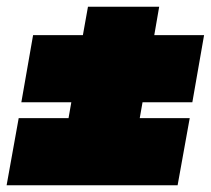

<svg xmlns="http://www.w3.org/2000/svg" viewBox="-33 -650 630 574"><path d="M230 -629.9H442.9L428.2 -544.9H577.1L542 -344.2H393.1L384.8 -296.9H534.2L498 -96.2H-13.2L22.9 -296.9H171.9L180.2 -344.2H30.8L65.9 -544.9H214.8Z"/></svg>

Font: SVN-Poppins Black
Style: Italic
Weight: 900
Italic angle: -10°
Designer: Ninad Kale (Devanagari), Jonny Pinhorn (Latin)
Foundry: Indian Type Foundry
Version: Version 3.002 2017